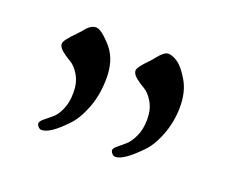

<svg xmlns="http://www.w3.org/2000/svg" viewBox="-61 -809 580 477"><g transform="rotate(20 229.5 -570.0)"><path d="M262 -628C269.3 -622 277.2 -616.7 285.5 -612C293.8 -607.3 301.7 -598.8 309 -586.5C316.3 -574.2 320 -559.2 320 -541.5C320 -523.8 317 -508.7 311 -496C305 -483.3 298.7 -474.2 292 -468.5L273 -452.5C267 -447.5 264 -443.5 264 -440.5C264 -437.5 265.3 -434.5 268 -431.5C270.7 -428.5 273.7 -427 277 -427C291 -427 311.3 -440.7 338 -468C351.3 -480.7 362.7 -499 372 -523C381.3 -547 386 -572.2 386 -598.5C386 -624.8 380.7 -647.2 370 -665.5C359.3 -683.8 349.2 -696.3 339.5 -703C329.8 -709.7 321.3 -713 314 -713C306.7 -713 298 -706.7 288 -694C282.7 -687.3 279.3 -683.3 278 -682C260 -664 251 -652 251 -646C251 -640 254.7 -634 262 -628ZM67 -628C74.3 -622 82.2 -616.7 90.5 -612C98.8 -607.3 106.7 -598.8 114 -586.5C121.3 -574.2 125 -559.2 125 -541.5C125 -523.8 122.2 -508.7 116.5 -496C110.8 -483.3 104.3 -474.2 97 -468.5C89.7 -462.8 83.2 -457.5 77.5 -452.5C71.8 -447.5 69 -443.5 69 -440.5C69 -437.5 70.3 -434.5 73 -431.5C75.7 -428.5 78.7 -427 82 -427C96.7 -427 117 -440.7 143 -468C155.7 -480.7 166.7 -499 176 -523C185.3 -547 190 -573.8 190 -603.5C190 -633.2 183 -657.3 169 -676C163 -684 155.3 -692.2 146 -700.5C136.7 -708.8 129 -713 123 -713C113 -713 103.3 -706.7 94 -694C88 -687.3 84.3 -683.3 83 -682C65 -664 56 -652 56 -646C56 -640 59.7 -634 67 -628Z"/></g></svg>

Font: Sorts Mill Goudy
Style: Regular
Weight: 400
Version: Version 003.101